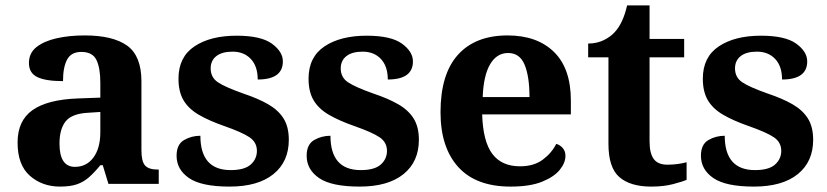

<svg xmlns="http://www.w3.org/2000/svg" viewBox="-20 -680 3060 710"><path d="M202 10Q136 10 90.5 -30Q45 -70 45 -153Q45 -234 100.5 -273Q156 -312 269 -316L351 -319V-374Q351 -429 336.5 -458.5Q322 -488 281 -488Q243 -488 228 -459.5Q213 -431 213 -380Q149 -380 118 -395Q87 -410 87 -447Q87 -484 115 -506Q143 -528 189.5 -538.5Q236 -549 293 -549Q398 -549 450.5 -511Q503 -473 503 -379V-124Q503 -83 516.5 -68Q530 -53 563 -53H567V0H381L360 -69H351Q329 -42 309 -24.5Q289 -7 264.5 1.5Q240 10 202 10ZM257 -63Q300 -63 325.5 -97.5Q351 -132 351 -191V-266L306 -263Q246 -260 223 -231.5Q200 -203 200 -149Q200 -63 257 -63Z M829 10Q725 10 679 -21.5Q633 -53 633 -104Q633 -146 660.5 -162Q688 -178 721 -178Q721 -51 833 -51Q884 -51 907 -71.5Q930 -92 930 -122Q930 -154 902.5 -172.5Q875 -191 809 -214Q752 -234 714.5 -256Q677 -278 658.5 -309.5Q640 -341 640 -389Q640 -469 699 -508.5Q758 -548 855 -548Q945 -548 985.5 -518.5Q1026 -489 1026 -453Q1026 -386 933 -386Q933 -435 907.5 -462Q882 -489 840 -489Q801 -489 780 -472.5Q759 -456 759 -427Q759 -394 785.5 -376Q812 -358 880 -334Q934 -316 971.5 -294.5Q1009 -273 1028.5 -242Q1048 -211 1048 -163Q1048 -82 991 -36Q934 10 829 10Z M1310 10Q1206 10 1160 -21.5Q1114 -53 1114 -104Q1114 -146 1141.5 -162Q1169 -178 1202 -178Q1202 -51 1314 -51Q1365 -51 1388 -71.5Q1411 -92 1411 -122Q1411 -154 1383.5 -172.5Q1356 -191 1290 -214Q1233 -234 1195.5 -256Q1158 -278 1139.5 -309.5Q1121 -341 1121 -389Q1121 -469 1180 -508.5Q1239 -548 1336 -548Q1426 -548 1466.5 -518.5Q1507 -489 1507 -453Q1507 -386 1414 -386Q1414 -435 1388.5 -462Q1363 -489 1321 -489Q1282 -489 1261 -472.5Q1240 -456 1240 -427Q1240 -394 1266.5 -376Q1293 -358 1361 -334Q1415 -316 1452.5 -294.5Q1490 -273 1509.5 -242Q1529 -211 1529 -163Q1529 -82 1472 -36Q1415 10 1310 10Z M1868 10Q1740 10 1674.5 -62.5Q1609 -135 1609 -265Q1609 -406 1673.5 -477.5Q1738 -549 1857 -549Q1966 -549 2028.5 -488Q2091 -427 2091 -308V-257H1763Q1766 -157 1800.5 -111Q1835 -65 1903 -65Q1954 -65 1987 -89.5Q2020 -114 2037 -148Q2051 -144 2061 -132.5Q2071 -121 2071 -104Q2071 -78 2050 -52Q2029 -26 1984.5 -8Q1940 10 1868 10ZM1938 -321Q1938 -397 1920 -440.5Q1902 -484 1859 -484Q1817 -484 1792.5 -442.5Q1768 -401 1765 -321Z M2388 10Q2311 10 2270.5 -25Q2230 -60 2230 -148V-468H2155V-519Q2187 -519 2212.5 -531.5Q2238 -544 2253 -561Q2284 -594 2299 -660H2382V-536H2510V-468H2382V-158Q2382 -113 2397.5 -92Q2413 -71 2448 -71Q2468 -71 2486 -73.5Q2504 -76 2519 -80V-15Q2503 -8 2468.5 1Q2434 10 2388 10Z M2768 10Q2664 10 2618 -21.5Q2572 -53 2572 -104Q2572 -146 2599.5 -162Q2627 -178 2660 -178Q2660 -51 2772 -51Q2823 -51 2846 -71.5Q2869 -92 2869 -122Q2869 -154 2841.5 -172.5Q2814 -191 2748 -214Q2691 -234 2653.5 -256Q2616 -278 2597.5 -309.5Q2579 -341 2579 -389Q2579 -469 2638 -508.5Q2697 -548 2794 -548Q2884 -548 2924.5 -518.5Q2965 -489 2965 -453Q2965 -386 2872 -386Q2872 -435 2846.5 -462Q2821 -489 2779 -489Q2740 -489 2719 -472.5Q2698 -456 2698 -427Q2698 -394 2724.5 -376Q2751 -358 2819 -334Q2873 -316 2910.5 -294.5Q2948 -273 2967.5 -242Q2987 -211 2987 -163Q2987 -82 2930 -36Q2873 10 2768 10Z"/></svg>

Font: Noto Serif Gurmukhi
Style: Bold
Weight: 700
Designer: Vaibhav Singh and the Monotype Design Team
Foundry: Monotype Imaging Inc.
Version: Version 2.004; ttfautohint (v1.8.4.7-5d5b)